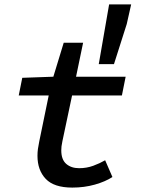

<svg xmlns="http://www.w3.org/2000/svg" viewBox="-20 -839 640 871"><path d="M308 12Q225 12 187.5 -27.5Q150 -67 150 -132Q150 -148 152 -163Q154 -178 158 -197L201 -406H65L81 -486L222 -491L269 -645H357L325 -491H550L533 -406H307L263 -198Q260 -184 259 -175Q258 -166 258 -157Q258 -115 280.5 -95.5Q303 -76 339 -76Q373 -76 403 -87Q433 -98 457 -112L490 -36Q458 -15 410 -1.5Q362 12 308 12ZM428 -548 475 -819H575L555 -730L497 -548Z"/></svg>

Font: Source Code Pro Semibold
Style: Italic
Weight: 600
Italic angle: -11°
Monospace: yes
Designer: Paul D. Hunt, Teo Tuominen
Foundry: Adobe Systems Incorporated
Version: Version 1.050;PS 1.000;hotconv 16.6.51;makeotf.lib2.5.65220